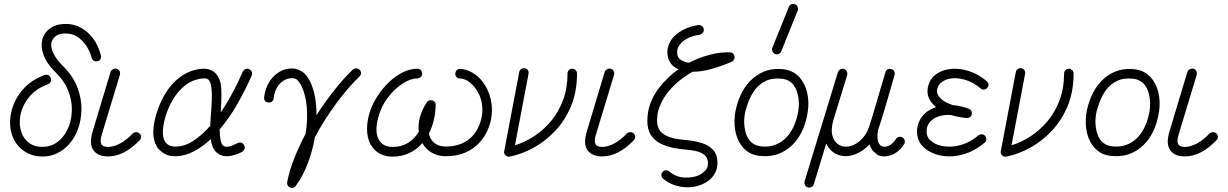

<svg xmlns="http://www.w3.org/2000/svg" viewBox="-20 -760 6076 950"><path d="M203 14Q139 18 93.5 -16.5Q48 -51 34 -112Q24 -160 38 -214.5Q52 -269 92.5 -316.5Q133 -364 201 -389Q210 -392 219 -388Q228 -384 231 -374Q235 -365 231 -356Q227 -347 217 -343Q162 -323 129 -285.5Q96 -248 84.5 -204.5Q73 -161 81 -123Q91 -78 122.5 -54Q154 -30 200 -34Q240 -36 272.5 -64Q305 -92 322 -138Q335 -174 335.5 -219Q336 -264 317 -312.5Q298 -361 252 -405Q210 -447 194.5 -491Q179 -535 192 -573Q203 -603 229.5 -621Q256 -639 292 -641Q357 -646 408 -604Q459 -562 479 -487Q482 -477 477.5 -468Q473 -459 463 -457Q453 -455 444.5 -459.5Q436 -464 434 -473Q426 -504 407.5 -532.5Q389 -561 361 -579Q333 -597 295 -594Q250 -591 237 -556Q228 -533 241.5 -502Q255 -471 286 -439Q340 -387 362 -330Q384 -273 383 -219Q382 -165 366 -122Q344 -62 300.5 -26Q257 10 203 14Z M514 14Q464 14 442 -17Q420 -48 438 -108L527 -404Q530 -413 539 -417.5Q548 -422 557 -420Q567 -417 571.5 -408.5Q576 -400 573 -389L484 -95Q472 -60 484 -43Q489 -37 498 -35Q507 -33 514 -33Q543 -33 575 -50.5Q607 -68 636 -99Q644 -106 653.5 -106Q663 -106 670 -100Q678 -93 678 -83Q678 -73 671 -66Q594 14 514 14Z M857 13Q817 15 794.5 1Q772 -13 761 -27Q738 -59 738.5 -108Q739 -157 762 -221Q795 -312 853 -364Q911 -416 984 -420Q1023 -421 1046 -398Q1073 -370 1075 -317.5Q1077 -265 1072 -204Q1104 -251 1132 -303.5Q1160 -356 1181 -405Q1186 -415 1195 -418.5Q1204 -422 1212 -418Q1222 -414 1225.5 -405Q1229 -396 1226 -387Q1195 -317 1155 -246.5Q1115 -176 1067 -120Q1067 -91 1071 -68.5Q1075 -46 1086 -38Q1104 -25 1156 -52Q1165 -57 1174.5 -53.5Q1184 -50 1188 -41Q1193 -32 1189.5 -22.5Q1186 -13 1177 -8Q1101 29 1060 1Q1043 -10 1034.5 -29Q1026 -48 1023 -72Q984 -35 942 -12.5Q900 10 857 13ZM855 -35Q898 -37 939.5 -65Q981 -93 1020 -137Q1021 -152 1022 -168.5Q1023 -185 1024 -201Q1027 -234 1028 -267Q1029 -300 1026 -326.5Q1023 -353 1012 -365Q1009 -368 1003.5 -370.5Q998 -373 987 -372Q929 -369 882 -325.5Q835 -282 806 -205Q788 -154 786 -115Q784 -76 799 -56Q817 -32 855 -35Z M1415 168Q1398 159 1401 141Q1412 83 1436.5 22Q1461 -39 1492 -98Q1503 -166 1498 -228Q1493 -290 1473 -331Q1467 -345 1456.5 -358.5Q1446 -372 1429 -373Q1394 -375 1366.5 -347.5Q1339 -320 1334 -273Q1333 -263 1325.5 -257.5Q1318 -252 1307 -253Q1285 -256 1287 -279Q1295 -344 1336 -384Q1377 -424 1432 -421Q1450 -420 1474 -406Q1498 -392 1517 -351Q1546 -287 1546 -190Q1591 -260 1638 -318.5Q1685 -377 1725 -415Q1733 -422 1742.5 -422Q1752 -422 1759 -415Q1767 -408 1766.5 -398Q1766 -388 1758 -381Q1703 -328 1644 -248.5Q1585 -169 1538 -81Q1527 -16 1503.5 47Q1480 110 1443 160Q1439 167 1430.5 169Q1422 171 1415 168Z M1923 15Q1858 15 1823 -31Q1801 -60 1797 -102Q1793 -144 1806 -194Q1819 -239 1844.5 -279.5Q1870 -320 1903 -352Q1936 -384 1973 -402Q2010 -420 2045 -420Q2055 -420 2062 -413Q2069 -406 2069 -396Q2069 -386 2062 -379Q2055 -372 2045 -372Q2012 -372 1973 -347Q1934 -322 1900.5 -279Q1867 -236 1852 -181Q1830 -100 1860 -60Q1881 -33 1923 -33Q1967 -33 1999.5 -53.5Q2032 -74 2052 -108Q2044 -179 2091 -253Q2101 -268 2119 -263Q2136 -258 2136 -240Q2133 -159 2102 -99Q2104 -93 2105.5 -87Q2107 -81 2110 -76Q2133 -35 2186 -35Q2257 -35 2303 -73Q2349 -111 2363 -180Q2371 -217 2362.5 -256.5Q2354 -296 2331 -325Q2320 -340 2301 -355Q2282 -370 2254 -372Q2244 -372 2238 -379.5Q2232 -387 2233 -397Q2234 -407 2241 -413.5Q2248 -420 2258 -419Q2290 -417 2318.5 -400Q2347 -383 2369 -354Q2398 -316 2408.5 -267Q2419 -218 2410 -171Q2392 -85 2333 -36Q2274 13 2186 13Q2148 13 2117.5 -4Q2087 -21 2070 -52Q2042 -20 2004.5 -2.5Q1967 15 1923 15Z M2502 15Q2490 17 2481 8Q2472 -1 2475 -13L2549 -403Q2551 -413 2559 -418.5Q2567 -424 2576 -422Q2587 -421 2592 -412.5Q2597 -404 2595 -394L2528 -41Q2577 -56 2623.5 -86.5Q2670 -117 2707 -161.5Q2744 -206 2766 -265Q2788 -324 2788 -396Q2788 -406 2794.5 -413Q2801 -420 2811 -420Q2821 -420 2828 -413Q2835 -406 2835 -396Q2835 -307 2806 -236.5Q2777 -166 2728.5 -114Q2680 -62 2621 -29.5Q2562 3 2502 15Z M2959 14Q2909 14 2887 -17Q2865 -48 2883 -108L2972 -404Q2975 -413 2984 -417.5Q2993 -422 3002 -420Q3012 -417 3016.5 -408.5Q3021 -400 3018 -389L2929 -95Q2917 -60 2929 -43Q2934 -37 2943 -35Q2952 -33 2959 -33Q2988 -33 3020 -50.5Q3052 -68 3081 -99Q3089 -106 3098.5 -106Q3108 -106 3115 -100Q3123 -93 3123 -83Q3123 -73 3116 -66Q3039 14 2959 14Z M3459 150Q3412 172 3356.5 165Q3301 158 3261 124Q3254 118 3252.5 108.5Q3251 99 3258 91Q3264 83 3274.5 82.5Q3285 82 3292 89Q3326 117 3367.5 118.5Q3409 120 3438 107Q3449 102 3466 87.5Q3483 73 3483 48Q3483 33 3476.5 19.5Q3470 6 3446.5 -5Q3423 -16 3371 -20Q3341 -22 3308 -29Q3275 -36 3246.5 -50.5Q3218 -65 3200.5 -92Q3183 -119 3183 -162Q3183 -277 3284 -373Q3309 -398 3337 -417Q3333 -419 3331 -420Q3289 -441 3283 -488Q3278 -531 3305 -568Q3325 -594 3359.5 -612Q3394 -630 3434 -636Q3444 -637 3452.5 -631.5Q3461 -626 3462 -616Q3464 -606 3457.5 -598Q3451 -590 3441 -588Q3410 -584 3383.5 -571Q3357 -558 3343 -538Q3327 -517 3331 -494Q3332 -473 3352 -462Q3361 -458 3369 -454Q3377 -450 3390 -450Q3438 -475 3492 -489Q3546 -503 3592 -501Q3600 -501 3606.5 -495.5Q3613 -490 3614 -482Q3616 -475 3612.5 -467Q3609 -459 3601 -455Q3559 -436 3506.5 -420.5Q3454 -405 3407 -405Q3358 -378 3317 -339Q3298 -321 3278 -294.5Q3258 -268 3244.5 -234.5Q3231 -201 3231 -162Q3231 -141 3240.5 -121Q3250 -101 3281 -86.5Q3312 -72 3375 -67Q3411 -64 3447 -54Q3483 -44 3506.5 -20.5Q3530 3 3530 48Q3530 80 3511.5 107Q3493 134 3459 150Z M3737 11Q3680 5 3647 -42Q3624 -74 3617 -120Q3610 -166 3620 -215Q3643 -319 3707 -373.5Q3771 -428 3859 -417Q3916 -409 3947 -363Q3971 -329 3977.5 -281.5Q3984 -234 3972 -181Q3950 -82 3886 -30Q3822 22 3737 11ZM3744 -36Q3810 -28 3858.5 -68.5Q3907 -109 3926 -191Q3936 -234 3931 -272.5Q3926 -311 3909 -336Q3888 -365 3852 -370Q3803 -376 3769 -359.5Q3735 -343 3714.5 -314.5Q3694 -286 3683 -256Q3672 -226 3667 -205Q3659 -167 3664 -130.5Q3669 -94 3685 -70Q3706 -41 3744 -36ZM3846 -507Q3842 -497 3833 -493Q3824 -489 3815 -493Q3806 -498 3802 -506.5Q3798 -515 3802 -525L3883 -725Q3887 -736 3895.5 -739Q3904 -742 3914 -739Q3923 -735 3926.5 -726Q3930 -717 3927 -708Z M3977 167Q3967 164 3963 155.5Q3959 147 3961 137L4126 -403Q4129 -412 4137.5 -416.5Q4146 -421 4156 -419Q4166 -415 4170 -406.5Q4174 -398 4172 -389L4106 -174Q4088 -116 4101 -81.5Q4114 -47 4146 -37Q4169 -30 4195.5 -39.5Q4222 -49 4245.5 -73.5Q4269 -98 4281 -135Q4286 -150 4295.5 -181Q4305 -212 4316 -249.5Q4327 -287 4337 -321.5Q4347 -356 4354 -378.5Q4361 -401 4361 -402Q4363 -412 4371.5 -416.5Q4380 -421 4390 -418Q4400 -416 4404.5 -407.5Q4409 -399 4406 -389Q4405 -386 4398.5 -362.5Q4392 -339 4382 -304.5Q4372 -270 4361 -233Q4350 -196 4340.5 -165.5Q4331 -135 4326 -120L4325 -119Q4319 -87 4323.5 -65Q4328 -43 4344 -36Q4358 -30 4378 -39Q4398 -48 4413 -72Q4418 -80 4427.5 -82.5Q4437 -85 4445 -80Q4453 -76 4456 -65.5Q4459 -55 4454 -47Q4431 -10 4394.5 5.5Q4358 21 4325 8Q4318 4 4304 -9Q4290 -22 4282 -46Q4251 -11 4209.5 4Q4168 19 4133 8Q4114 3 4096.5 -11.5Q4079 -26 4068 -50L4007 151Q4004 160 3995.5 165Q3987 170 3977 167Z M4592 -4Q4519 -37 4517 -107Q4517 -138 4530.5 -164.5Q4544 -191 4569 -209Q4579 -216 4589.5 -221Q4600 -226 4611 -230Q4604 -237 4597.5 -243.5Q4591 -250 4586 -257Q4561 -293 4573 -336Q4589 -394 4654 -413Q4704 -427 4761 -412Q4818 -397 4862 -358Q4870 -352 4871 -342.5Q4872 -333 4865 -325Q4858 -318 4848.5 -317Q4839 -316 4831 -323Q4796 -354 4750.5 -366.5Q4705 -379 4668 -368Q4654 -364 4639.5 -353.5Q4625 -343 4618 -323Q4612 -302 4625 -284Q4643 -257 4694 -240Q4732 -237 4774 -222Q4782 -219 4786 -211Q4790 -203 4788 -194Q4787 -186 4779.5 -180.5Q4772 -175 4762 -176Q4722 -180 4685 -191Q4631 -194 4596 -170Q4581 -159 4572.5 -143.5Q4564 -128 4565 -108Q4565 -82 4581.5 -67.5Q4598 -53 4611 -47Q4636 -36 4671 -34.5Q4706 -33 4745 -46Q4784 -59 4821 -90Q4829 -96 4838.5 -95.5Q4848 -95 4855 -87Q4861 -79 4860.5 -69.5Q4860 -60 4852 -54Q4805 -15 4757 0.5Q4709 16 4666.5 13.5Q4624 11 4592 -4Z M4959 15Q4947 17 4938 8Q4929 -1 4932 -13L5006 -403Q5008 -413 5016 -418.5Q5024 -424 5033 -422Q5044 -421 5049 -412.5Q5054 -404 5052 -394L4985 -41Q5034 -56 5080.5 -86.5Q5127 -117 5164 -161.5Q5201 -206 5223 -265Q5245 -324 5245 -396Q5245 -406 5251.5 -413Q5258 -420 5268 -420Q5278 -420 5285 -413Q5292 -406 5292 -396Q5292 -307 5263 -236.5Q5234 -166 5185.5 -114Q5137 -62 5078 -29.5Q5019 3 4959 15Z M5475 11Q5418 5 5385 -42Q5362 -74 5355 -120Q5348 -166 5358 -215Q5381 -319 5445 -373.5Q5509 -428 5597 -417Q5654 -409 5685 -363Q5709 -329 5715.5 -281.5Q5722 -234 5710 -181Q5688 -82 5624 -30Q5560 22 5475 11ZM5482 -36Q5548 -28 5596.5 -68.5Q5645 -109 5664 -191Q5674 -234 5669 -272.5Q5664 -311 5647 -336Q5626 -365 5590 -370Q5541 -376 5507 -359.5Q5473 -343 5452.5 -314.5Q5432 -286 5421 -256Q5410 -226 5405 -205Q5397 -167 5402 -130.5Q5407 -94 5423 -70Q5444 -41 5482 -36Z M5842 14Q5792 14 5770 -17Q5748 -48 5766 -108L5855 -404Q5858 -413 5867 -417.5Q5876 -422 5885 -420Q5895 -417 5899.5 -408.5Q5904 -400 5901 -389L5812 -95Q5800 -60 5812 -43Q5817 -37 5826 -35Q5835 -33 5842 -33Q5871 -33 5903 -50.5Q5935 -68 5964 -99Q5972 -106 5981.5 -106Q5991 -106 5998 -100Q6006 -93 6006 -83Q6006 -73 5999 -66Q5922 14 5842 14Z"/></svg>

Font: Zen Kurenaido
Style: Regular
Weight: 400
Designer: Yoshimichi Ohira
Foundry: Positype
Version: Version 1.001